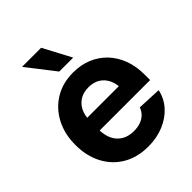

<svg xmlns="http://www.w3.org/2000/svg" viewBox="-210 -859 990 990"><g transform="rotate(-45 284.5 -364.5)"><path d="M291.5 11.7Q211.9 11.7 153.3 -22.9Q94.7 -57.6 62.7 -118.9Q30.8 -180.2 30.8 -260.3Q30.8 -340.3 63.2 -401.9Q95.7 -463.4 153.1 -498.3Q210.4 -533.2 286.1 -533.2Q342.3 -533.2 388.7 -514.2Q435.1 -495.1 469 -459.7Q502.9 -424.3 521.5 -374.8Q540 -325.2 540 -263.7V-224.6H84V-316.4H470.2L404.8 -293.9Q404.8 -334 390.9 -362.8Q377 -391.6 351.1 -407.5Q325.2 -423.3 288.6 -423.3Q252.4 -423.3 226.3 -407.5Q200.2 -391.6 186 -363Q171.9 -334.5 171.9 -295.4V-231.9Q171.9 -190.4 186.5 -160.2Q201.2 -129.9 229 -113.5Q256.8 -97.2 295.4 -97.2Q322.8 -97.2 344.5 -105Q366.2 -112.8 381.1 -127.7Q396 -142.6 402.8 -162.6L534.2 -156.7Q523.9 -106.9 490.2 -69.1Q456.5 -31.2 405.3 -9.8Q354 11.7 291.5 11.7ZM239.7 -586.9 121.1 -739.7H260.3L341.3 -586.9Z"/></g></svg>

Font: Inter 28pt
Style: Bold
Weight: 700
Designer: Rasmus Andersson
Foundry: rsms
Version: Version 4.001;git-66647c0bb